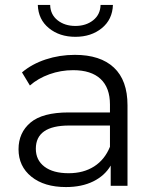

<svg xmlns="http://www.w3.org/2000/svg" viewBox="-20 -752 630 777"><path d="M496 -326V0H428V-82Q404 -41 357.5 -18Q311 5 247 5Q159 5 107 -37Q55 -79 55 -148Q55 -215 103.5 -256Q152 -297 258 -297H425V-329Q425 -397 387 -432.5Q349 -468 276 -468Q226 -468 180 -451.5Q134 -435 101 -406L69 -459Q109 -493 165 -511.5Q221 -530 283 -530Q386 -530 441 -478.5Q496 -427 496 -326ZM425 -158V-244H260Q125 -244 125 -150Q125 -104 160 -77.5Q195 -51 258 -51Q318 -51 361 -78.5Q404 -106 425 -158ZM133 -732H183Q184 -693 213 -670Q242 -647 285 -647Q328 -647 357 -670Q386 -693 387 -732H437Q435 -673 392 -638Q349 -603 285 -603Q221 -603 178 -638Q135 -673 133 -732Z"/></svg>

Font: APTA Sans Regular
Style: Regular
Weight: 400
Version: Version 7.200